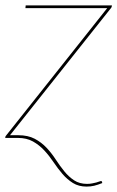

<svg xmlns="http://www.w3.org/2000/svg" viewBox="-22 -510 434 710"><path d="M391 -485Q391 -483 387.5 -479L15 -10H45.5Q81.5 -10 106.5 3.2Q131.5 16.5 150.2 36.5Q169 56.5 184.2 80Q199.5 103.5 215.8 123.5Q232 143.5 252 156.8Q272 170 300 170Q310 170 318.8 168.2Q327.5 166.5 334.2 164.8Q341 163 345.2 161.2Q349.5 159.5 351 159.5Q352 159.5 353.5 160Q355 160.5 355.5 163.5L356 167Q340 173.5 326.5 176.8Q313 180 298.5 180Q269 180 247.8 166.8Q226.5 153.5 209.2 133.5Q192 113.5 176.2 90Q160.5 66.5 142 46.5Q123.5 26.5 100 13.2Q76.5 0 44 0H-2.5V-3Q-2 -5.5 -1.2 -6.5Q-0.5 -7.5 1.5 -10L374.5 -480H72L73 -490H392Z"/></svg>

Font: Lato Hairline
Style: Italic
Weight: 100
Italic angle: -7°
Designer: Lukasz Dziedzic
Foundry: tyPoland Lukasz Dziedzic
Version: Version 2.007; 2014-02-27